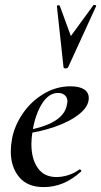

<svg xmlns="http://www.w3.org/2000/svg" viewBox="-20 -751 412 783"><path d="M24 -134Q24 -157 29 -185Q39 -238 72.5 -287.5Q106 -337 157.5 -368Q209 -399 267 -399Q304 -399 323 -386.5Q342 -374 342 -351Q342 -317 303.5 -286Q265 -255 202.5 -233.5Q140 -212 71 -204L73 -217Q239 -242 253 -324Q255 -334 255 -337Q255 -354 244 -363Q233 -372 217 -372Q179 -372 151.5 -328.5Q124 -285 113 -218Q108 -186 108 -164Q108 -103 134 -66Q160 -29 210 -29Q233 -29 257.5 -36.5Q282 -44 304 -60H305Q308 -60 310.5 -57Q313 -54 311 -52Q242 12 158 12Q92 12 58 -29Q24 -70 24 -134ZM224 -727 269 -604 361 -730Q362 -731 365 -731Q368 -731 370.5 -729.5Q373 -728 372 -726L258 -477Q255 -472 247 -472Q244 -472 241.5 -473.5Q239 -475 239 -477L212 -726Q212 -729 217.5 -729.5Q223 -730 224 -727Z"/></svg>

Font: Cormorant Infant SemiBold
Style: Italic
Weight: 600
Italic angle: -10°
Designer: Christian Thalmann (Catharsis Fonts)
Foundry: Catharsis Fonts
Version: Version 4.000